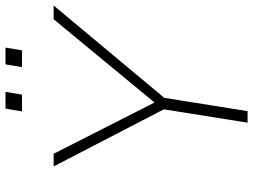

<svg xmlns="http://www.w3.org/2000/svg" viewBox="-131 -789 920 698"><g transform="rotate(-90 329.0 -440.0)"><path d="M232 0 284 -326 289 -288 73 -705H119L311 -327H296L608 -705H658L310 -288L326 -326L274 0ZM434 -820 444 -880H505L495 -820ZM273 -820 283 -880H344L334 -820Z"/></g></svg>

Font: Mulish ExtraLight
Style: Italic
Weight: 200
Italic angle: -9°
Designer: Vernon Adams
Foundry: Vernon Adams
Version: Version 3.603